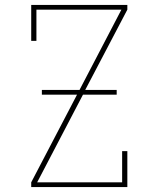

<svg xmlns="http://www.w3.org/2000/svg" viewBox="-20 -755 640 775"><path d="M106 0V-19L291 -373H149V-392H301L470 -716H127V-590H106V-735H494V-716L324 -392H451V-373H315L130 -19H473V-145H494V0Z"/></svg>

Font: Iosevka Etoile Thin
Style: Regular
Weight: 100
Designer: Belleve Invis
Foundry: Belleve Invis
Version: Version 22.1.2; ttfautohint (v1.8.4)